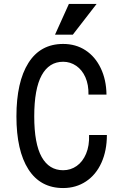

<svg xmlns="http://www.w3.org/2000/svg" viewBox="-20 -938 640 970"><path d="M153 -350Q153 -212 190.5 -145Q228 -78 299 -78Q337 -78 367.5 -99.5Q398 -121 415 -161.5Q432 -202 430 -256H520Q520 -177 492.5 -116Q465 -55 414.5 -21.5Q364 12 299 12Q184 12 123.5 -82.5Q63 -177 63 -350Q63 -524 123.5 -620Q184 -716 299 -716Q363 -716 412 -684Q461 -652 489 -593.5Q517 -535 518 -460H427Q428 -510 411.5 -547.5Q395 -585 365 -605.5Q335 -626 299 -626Q228 -626 190.5 -557.5Q153 -489 153 -350ZM468 -918 348 -763H258L328 -918Z"/></svg>

Font: Fliege Mono Thin
Style: Regular
Weight: 100
Version: Version 0.020;Glyphs 3.3 (3306)